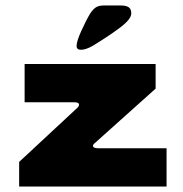

<svg xmlns="http://www.w3.org/2000/svg" viewBox="-20 -682 669 702"><path d="M263 -288Q269 -294 269 -299Q269 -308 253 -308H70V-448H549V-358L328 -160Q320 -154 320 -149Q320 -140 339 -140H589V0H50V-90ZM310 -633Q320 -648 330.5 -655Q341 -662 360 -662H421Q441 -662 450.5 -655.5Q460 -649 460 -633Q460 -612 419.5 -581.5Q379 -551 320 -515Q294 -500 276 -500Q260 -500 260 -514Q260 -531 277.5 -569.5Q295 -608 310 -633Z"/></svg>

Font: Dashboard
Style: Regular
Weight: 400
Designer: jaiki
Version: Version 1.000